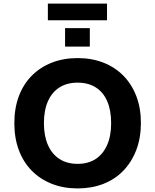

<svg xmlns="http://www.w3.org/2000/svg" viewBox="-20 -1040 865 1071"><path d="M413 11Q333 11 268 -15Q203 -41 156.5 -88.5Q110 -136 85 -203Q60 -270 60 -353Q60 -436 85 -503Q110 -570 157 -617.5Q204 -665 269 -690.5Q334 -716 413 -716Q492 -716 557 -690.5Q622 -665 668.5 -617.5Q715 -570 740.5 -503.5Q766 -437 766 -354Q766 -271 740.5 -204Q715 -137 668.5 -88.5Q622 -40 557 -14.5Q492 11 413 11ZM413 -126Q472 -126 513.5 -153Q555 -180 577.5 -231Q600 -282 600 -353Q600 -425 578 -475.5Q556 -526 514 -552.5Q472 -579 413 -579Q354 -579 312 -552.5Q270 -526 247.5 -475.5Q225 -425 225 -353Q225 -282 247.5 -231Q270 -180 312 -153Q354 -126 413 -126ZM247 -927V-1020H577V-927ZM343 -780V-883H481V-780Z"/></svg>

Font: Nunito Sans 9pt ExtraBold
Style: Regular
Weight: 800
Version: Version 3.101;gftools[0.9.27]